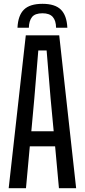

<svg xmlns="http://www.w3.org/2000/svg" viewBox="-20 -985 444 1005"><path d="M202.5 -965Q268 -965 298.8 -934.5Q329.5 -904 332.5 -840H273.5Q273 -877.5 256 -896.5Q239 -915.5 202.5 -915.5Q163.5 -915.5 147.8 -896Q132 -876.5 131 -840H71.5Q74.5 -904.5 105.5 -934.8Q136.5 -965 202.5 -965ZM25.5 0 115 -800H290L378.5 0H288.5L268.5 -219H136L116 0ZM144 -298H261L245 -468L224 -721H180.5L159.5 -468Z"/></svg>

Font: Big Shoulders Text Thin Medium
Style: Regular
Weight: 500
Version: Version 2.002